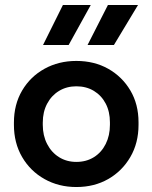

<svg xmlns="http://www.w3.org/2000/svg" viewBox="-20 -742 613 772"><path d="M287 10Q216 10 159 -22Q102 -54 69 -110.5Q36 -167 36 -240V-249Q36 -322 69 -378Q102 -434 159 -465.5Q216 -497 287 -497Q359 -497 415 -465.5Q471 -434 504 -378.5Q537 -323 537 -250V-240Q537 -167 504 -110.5Q471 -54 415 -22Q359 10 287 10ZM287 -91Q327 -91 357.5 -110Q388 -129 405 -163Q422 -197 422 -240V-250Q422 -293 405 -325.5Q388 -358 357.5 -376.5Q327 -395 287 -395Q248 -395 217.5 -376.5Q187 -358 169.5 -325Q152 -292 152 -249V-240Q152 -197 169.5 -163Q187 -129 217.5 -110Q248 -91 287 -91ZM153 -561 233 -722H345L256 -561ZM332 -561 414 -722H535L438 -561Z"/></svg>

Font: SUSE SemiBold
Style: Regular
Weight: 600
Designer: Rene Bieder
Foundry: SUSE
Version: Version 1.000